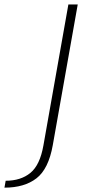

<svg xmlns="http://www.w3.org/2000/svg" viewBox="-177 -613 402 862"><path d="M-157 229.5Q-67.5 229.5 -13.2 187.5Q41 145.5 60 38.5L172 -593H130L18 39.5Q2.5 128 -40.5 163.2Q-83.5 198.5 -151.5 198.5Z"/></svg>

Font: Anybody Thin ExtraLight
Style: Italic
Weight: 250
Italic angle: -10°
Version: Version 1.113;gftools[0.9.25]